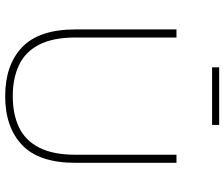

<svg xmlns="http://www.w3.org/2000/svg" viewBox="-84 -794 887 760"><g transform="rotate(90 360.0 -413.5)"><path d="M360 10Q237 10 166.5 -57Q96 -124 96 -268V-668H128V-268Q128 -179 156.5 -124Q185 -69 237.5 -44.5Q290 -20 360 -20Q431 -20 483 -44.5Q535 -69 563.5 -124Q592 -179 592 -268V-668H624V-268Q624 -124 553.5 -57Q483 10 360 10ZM246 -809V-837H474V-809Z"/></g></svg>

Font: Gantari Thin
Style: Regular
Weight: 250
Designer: Anugrah Pasau
Foundry: Lafontype
Version: Version 1.000